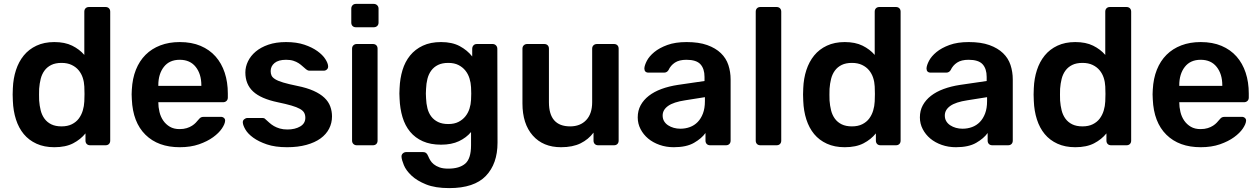

<svg xmlns="http://www.w3.org/2000/svg" viewBox="-20 -746 6473 986"><path d="M259 10Q207 10 167.5 -8Q128 -26 102 -57.5Q76 -89 62 -132.5Q48 -176 46 -228Q45 -246 45 -260.5Q45 -275 46 -293Q48 -343 62 -386Q76 -429 102 -461Q128 -493 167.5 -511.5Q207 -530 259 -530Q313 -530 350.5 -511.5Q388 -493 413 -464V-686Q413 -697 419.5 -703.5Q426 -710 437 -710H522Q533 -710 539.5 -703.5Q546 -697 546 -686V-24Q546 -13 539.5 -6.5Q533 0 522 0H443Q432 0 425.5 -6.5Q419 -13 419 -24V-61Q394 -30 355.5 -10Q317 10 259 10ZM296 -97Q327 -97 349 -108Q371 -119 384.5 -137Q398 -155 405 -178Q412 -201 413 -225Q414 -243 414 -263.5Q414 -284 413 -302Q412 -325 405 -346.5Q398 -368 384 -385Q370 -402 348 -412.5Q326 -423 296 -423Q265 -423 243.5 -412.5Q222 -402 208.5 -383.5Q195 -365 189 -341Q183 -317 181 -290Q180 -260 181 -230Q183 -203 189 -179Q195 -155 208.5 -136.5Q222 -118 243.5 -107.5Q265 -97 296 -97Z M903 10Q792 10 727 -54Q662 -118 657 -236Q656 -246 656 -261.5Q656 -277 657 -286Q660 -343 678 -388Q696 -433 727.5 -464.5Q759 -496 803.5 -513Q848 -530 903 -530Q964 -530 1010 -510.5Q1056 -491 1087 -456Q1118 -421 1134 -372.5Q1150 -324 1150 -266V-245Q1150 -234 1143 -227.5Q1136 -221 1125 -221H793Q793 -196 799 -171Q805 -146 818.5 -126.5Q832 -107 852.5 -95Q873 -83 902 -83Q923 -83 939 -88Q955 -93 966.5 -100.5Q978 -108 985.5 -116Q993 -124 997 -129Q1006 -140 1011.5 -143Q1017 -146 1028 -146H1114Q1124 -146 1130.5 -140Q1137 -134 1136 -125Q1135 -109 1119.5 -86Q1104 -63 1074.5 -41.5Q1045 -20 1002 -5Q959 10 903 10ZM793 -305H1014V-308Q1014 -366 985 -402.5Q956 -439 903 -439Q850 -439 821.5 -402.5Q793 -366 793 -308Z M1454 10Q1393 10 1350.5 -4.5Q1308 -19 1280.5 -39Q1253 -59 1240.5 -80.5Q1228 -102 1227 -116Q1226 -127 1234 -133.5Q1242 -140 1250 -140H1329Q1333 -140 1336 -139Q1339 -138 1344 -133Q1353 -125 1363.5 -115.5Q1374 -106 1387 -98.5Q1400 -91 1417 -86Q1434 -81 1456 -81Q1495 -81 1521.5 -96.5Q1548 -112 1548 -141Q1548 -156 1542 -167Q1536 -178 1520 -187Q1504 -196 1476.5 -204Q1449 -212 1406 -221Q1320 -239 1280 -276Q1240 -313 1240 -374Q1240 -403 1253.5 -431Q1267 -459 1293 -481Q1319 -503 1358 -516.5Q1397 -530 1449 -530Q1503 -530 1543 -516.5Q1583 -503 1610 -483.5Q1637 -464 1650.5 -443Q1664 -422 1665 -407Q1666 -396 1659 -389.5Q1652 -383 1643 -383H1570Q1564 -383 1560 -385Q1556 -387 1552 -390Q1543 -397 1534 -405.5Q1525 -414 1513.5 -421.5Q1502 -429 1486.5 -434Q1471 -439 1449 -439Q1410 -439 1390 -422.5Q1370 -406 1370 -381Q1370 -368 1374.5 -358Q1379 -348 1393.5 -339Q1408 -330 1435 -322Q1462 -314 1506 -305Q1556 -295 1590.5 -279.5Q1625 -264 1646 -244Q1667 -224 1676 -199.5Q1685 -175 1685 -148Q1685 -114 1670 -85Q1655 -56 1626 -35Q1597 -14 1553.5 -2Q1510 10 1454 10Z M1808 -606Q1797 -606 1790.5 -612.5Q1784 -619 1784 -630V-702Q1784 -712 1790.5 -719Q1797 -726 1808 -726H1899Q1910 -726 1917 -719Q1924 -712 1924 -702V-630Q1924 -619 1917 -612.5Q1910 -606 1899 -606ZM1812 0Q1802 0 1795 -6.5Q1788 -13 1788 -24V-496Q1788 -507 1795 -513.5Q1802 -520 1812 -520H1895Q1906 -520 1912.5 -513.5Q1919 -507 1919 -496V-24Q1919 -13 1912.5 -6.5Q1906 0 1895 0Z M2287 220Q2215 220 2168 201Q2121 182 2093 155.5Q2065 129 2054 102Q2043 75 2042 60Q2041 49 2048.5 42Q2056 35 2066 35H2153Q2162 35 2168 39.5Q2174 44 2179 56Q2183 66 2189.5 77Q2196 88 2207.5 97.5Q2219 107 2237 113.5Q2255 120 2282 120Q2339 120 2369 94.5Q2399 69 2399 0V-68Q2375 -39 2337 -21Q2299 -3 2245 -3Q2191 -3 2151.5 -20.5Q2112 -38 2086 -69.5Q2060 -101 2047 -144.5Q2034 -188 2032 -239Q2031 -254 2031 -266Q2031 -278 2032 -293Q2034 -343 2047 -386Q2060 -429 2086 -461Q2112 -493 2151.5 -511.5Q2191 -530 2245 -530Q2302 -530 2341 -509Q2380 -488 2405 -456V-495Q2405 -506 2411.5 -513Q2418 -520 2429 -520H2510Q2520 -520 2527 -513Q2534 -506 2534 -495L2535 -13Q2535 95 2475 157.5Q2415 220 2287 220ZM2282 -109Q2313 -109 2334.5 -120Q2356 -131 2370 -148.5Q2384 -166 2391 -188Q2398 -210 2399 -233Q2400 -245 2400 -265.5Q2400 -286 2399 -298Q2398 -321 2391 -343.5Q2384 -366 2370 -383.5Q2356 -401 2334.5 -412Q2313 -423 2282 -423Q2251 -423 2229.5 -412.5Q2208 -402 2194.5 -383.5Q2181 -365 2175 -341Q2169 -317 2168 -290Q2166 -266 2168 -241Q2169 -214 2175 -190Q2181 -166 2194.5 -148Q2208 -130 2229.5 -119.5Q2251 -109 2282 -109Z M2861 10Q2769 10 2716 -50Q2663 -110 2663 -215V-496Q2663 -507 2670 -513.5Q2677 -520 2687 -520H2775Q2786 -520 2792.5 -513.5Q2799 -507 2799 -496V-221Q2799 -97 2908 -97Q2960 -97 2990.5 -129.5Q3021 -162 3021 -221V-496Q3021 -507 3028 -513.5Q3035 -520 3046 -520H3133Q3144 -520 3150.5 -513.5Q3157 -507 3157 -496V-24Q3157 -13 3150.5 -6.5Q3144 0 3133 0H3052Q3041 0 3034.5 -6.5Q3028 -13 3028 -24V-65Q3002 -30 2961.5 -10Q2921 10 2861 10Z M3440 10Q3401 10 3367 -2Q3333 -14 3308.5 -34.5Q3284 -55 3269.5 -83Q3255 -111 3255 -143Q3255 -178 3270 -205.5Q3285 -233 3312 -254Q3339 -275 3377 -289Q3415 -303 3461 -310L3598 -330V-351Q3598 -393 3577 -416Q3556 -439 3505 -439Q3468 -439 3446 -424.5Q3424 -410 3413 -386Q3405 -373 3390 -373H3311Q3289 -373 3289 -395Q3290 -411 3302 -434Q3314 -457 3340 -478.5Q3366 -500 3407 -515Q3448 -530 3506 -530Q3569 -530 3612 -514.5Q3655 -499 3682 -473Q3709 -447 3720.5 -412Q3732 -377 3732 -338V-24Q3732 -13 3725.5 -6.5Q3719 0 3708 0H3627Q3616 0 3609.5 -6.5Q3603 -13 3603 -24V-63Q3583 -35 3544 -12.5Q3505 10 3440 10ZM3474 -85Q3500 -85 3523 -93.5Q3546 -102 3563 -119.5Q3580 -137 3590 -163.5Q3600 -190 3600 -226V-247L3499 -231Q3439 -222 3411 -202Q3383 -182 3383 -153Q3383 -136 3390.5 -123.5Q3398 -111 3411 -102.5Q3424 -94 3440 -89.5Q3456 -85 3474 -85Z M3885 0Q3874 0 3867.5 -6.5Q3861 -13 3861 -24V-686Q3861 -697 3867.5 -703.5Q3874 -710 3885 -710H3968Q3979 -710 3985.5 -703.5Q3992 -697 3992 -686V-24Q3992 -13 3985.5 -6.5Q3979 0 3968 0Z M4318 10Q4266 10 4226.5 -8Q4187 -26 4161 -57.5Q4135 -89 4121 -132.5Q4107 -176 4105 -228Q4104 -246 4104 -260.5Q4104 -275 4105 -293Q4107 -343 4121 -386Q4135 -429 4161 -461Q4187 -493 4226.5 -511.5Q4266 -530 4318 -530Q4372 -530 4409.5 -511.5Q4447 -493 4472 -464V-686Q4472 -697 4478.5 -703.5Q4485 -710 4496 -710H4581Q4592 -710 4598.5 -703.5Q4605 -697 4605 -686V-24Q4605 -13 4598.5 -6.5Q4592 0 4581 0H4502Q4491 0 4484.5 -6.5Q4478 -13 4478 -24V-61Q4453 -30 4414.5 -10Q4376 10 4318 10ZM4355 -97Q4386 -97 4408 -108Q4430 -119 4443.5 -137Q4457 -155 4464 -178Q4471 -201 4472 -225Q4473 -243 4473 -263.5Q4473 -284 4472 -302Q4471 -325 4464 -346.5Q4457 -368 4443 -385Q4429 -402 4407 -412.5Q4385 -423 4355 -423Q4324 -423 4302.5 -412.5Q4281 -402 4267.5 -383.5Q4254 -365 4248 -341Q4242 -317 4240 -290Q4239 -260 4240 -230Q4242 -203 4248 -179Q4254 -155 4267.5 -136.5Q4281 -118 4302.5 -107.5Q4324 -97 4355 -97Z M4889 10Q4850 10 4816 -2Q4782 -14 4757.5 -34.5Q4733 -55 4718.5 -83Q4704 -111 4704 -143Q4704 -178 4719 -205.5Q4734 -233 4761 -254Q4788 -275 4826 -289Q4864 -303 4910 -310L5047 -330V-351Q5047 -393 5026 -416Q5005 -439 4954 -439Q4917 -439 4895 -424.5Q4873 -410 4862 -386Q4854 -373 4839 -373H4760Q4738 -373 4738 -395Q4739 -411 4751 -434Q4763 -457 4789 -478.5Q4815 -500 4856 -515Q4897 -530 4955 -530Q5018 -530 5061 -514.5Q5104 -499 5131 -473Q5158 -447 5169.5 -412Q5181 -377 5181 -338V-24Q5181 -13 5174.5 -6.5Q5168 0 5157 0H5076Q5065 0 5058.5 -6.5Q5052 -13 5052 -24V-63Q5032 -35 4993 -12.5Q4954 10 4889 10ZM4923 -85Q4949 -85 4972 -93.5Q4995 -102 5012 -119.5Q5029 -137 5039 -163.5Q5049 -190 5049 -226V-247L4948 -231Q4888 -222 4860 -202Q4832 -182 4832 -153Q4832 -136 4839.5 -123.5Q4847 -111 4860 -102.5Q4873 -94 4889 -89.5Q4905 -85 4923 -85Z M5502 10Q5450 10 5410.5 -8Q5371 -26 5345 -57.5Q5319 -89 5305 -132.5Q5291 -176 5289 -228Q5288 -246 5288 -260.5Q5288 -275 5289 -293Q5291 -343 5305 -386Q5319 -429 5345 -461Q5371 -493 5410.5 -511.5Q5450 -530 5502 -530Q5556 -530 5593.5 -511.5Q5631 -493 5656 -464V-686Q5656 -697 5662.5 -703.5Q5669 -710 5680 -710H5765Q5776 -710 5782.5 -703.5Q5789 -697 5789 -686V-24Q5789 -13 5782.5 -6.5Q5776 0 5765 0H5686Q5675 0 5668.5 -6.5Q5662 -13 5662 -24V-61Q5637 -30 5598.5 -10Q5560 10 5502 10ZM5539 -97Q5570 -97 5592 -108Q5614 -119 5627.5 -137Q5641 -155 5648 -178Q5655 -201 5656 -225Q5657 -243 5657 -263.5Q5657 -284 5656 -302Q5655 -325 5648 -346.5Q5641 -368 5627 -385Q5613 -402 5591 -412.5Q5569 -423 5539 -423Q5508 -423 5486.5 -412.5Q5465 -402 5451.5 -383.5Q5438 -365 5432 -341Q5426 -317 5424 -290Q5423 -260 5424 -230Q5426 -203 5432 -179Q5438 -155 5451.5 -136.5Q5465 -118 5486.5 -107.5Q5508 -97 5539 -97Z M6146 10Q6035 10 5970 -54Q5905 -118 5900 -236Q5899 -246 5899 -261.5Q5899 -277 5900 -286Q5903 -343 5921 -388Q5939 -433 5970.5 -464.5Q6002 -496 6046.5 -513Q6091 -530 6146 -530Q6207 -530 6253 -510.5Q6299 -491 6330 -456Q6361 -421 6377 -372.5Q6393 -324 6393 -266V-245Q6393 -234 6386 -227.5Q6379 -221 6368 -221H6036Q6036 -196 6042 -171Q6048 -146 6061.5 -126.5Q6075 -107 6095.5 -95Q6116 -83 6145 -83Q6166 -83 6182 -88Q6198 -93 6209.5 -100.5Q6221 -108 6228.5 -116Q6236 -124 6240 -129Q6249 -140 6254.5 -143Q6260 -146 6271 -146H6357Q6367 -146 6373.5 -140Q6380 -134 6379 -125Q6378 -109 6362.5 -86Q6347 -63 6317.5 -41.5Q6288 -20 6245 -5Q6202 10 6146 10ZM6036 -305H6257V-308Q6257 -366 6228 -402.5Q6199 -439 6146 -439Q6093 -439 6064.5 -402.5Q6036 -366 6036 -308Z"/></svg>

Font: Fz Rubik Med
Style: Regular
Weight: 500
Designer: Hubert and Fischer
Foundry: Hubert and Fischer
Version: Vit hóa bi FontZin.com